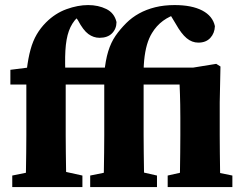

<svg xmlns="http://www.w3.org/2000/svg" viewBox="-20 -757 981 777"><path d="M29.6 0V-46.6L128.2 -66.6H223L313.5 -46.6V0ZM83.6 0Q84.6 -35 85.1 -70Q85.6 -105 86.1 -140Q86.6 -175 86.6 -210V-414.9H22V-474.5L140.9 -489.5L86.6 -460.8L88.3 -474.5Q94 -521.8 103.6 -556.6Q113.2 -591.4 128.7 -617.8Q144.2 -644.2 166.4 -666.4Q203.3 -703.3 249.2 -719.9Q295 -736.5 336.8 -736.5Q377.7 -736.5 410.3 -720.5Q442.8 -704.5 451.5 -667.7Q451.2 -640.2 433.3 -622.1Q415.4 -604 382.7 -604Q358.7 -604 337.7 -619.2Q316.7 -634.4 295.1 -675.6L272.9 -705.3V-717.8H327.2V-706.8Q317.2 -702.8 308.5 -697.9Q299.7 -693 292.1 -685.3Q270.2 -663.5 258.8 -631.8Q247.4 -600.2 244.6 -551.9Q241.9 -503.7 245.9 -432.2V-210Q245.9 -175 246.4 -140Q246.9 -105 247.4 -70Q247.9 -35 248.9 0ZM166.8 -414.9V-483.5H470.9V-414.9ZM345 0V-46.6L443.5 -66.6H527.4L615.3 -46.6V0ZM398.9 0Q399.9 -35 400.4 -70Q400.9 -105 401.4 -140Q401.9 -175 401.9 -210V-414.9H337.3V-474.5L456.2 -489.5L401.9 -460.8Q406.9 -513.5 418 -549.4Q429.1 -585.3 447.4 -611.9Q465.7 -638.4 491 -663.7Q513.5 -686.2 542.7 -702.4Q571.9 -718.6 607.9 -727.6Q643.9 -736.5 686.7 -736.5Q756.2 -736.5 798.6 -714.4Q840.9 -692.2 849.7 -651.1Q848.6 -622.4 831 -603.4Q813.4 -584.5 782.7 -584.5Q756.7 -584.5 735.1 -602.6Q713.6 -620.7 691.8 -659.5L665.2 -703.6V-719.4H700.5V-701.7Q666.6 -692.5 639.8 -672.8Q613.1 -653.1 595 -623.1Q582.4 -602.6 574.6 -575.3Q566.8 -548 563.4 -512.7Q560.1 -477.3 561.2 -432.2V-210Q561.2 -175 561.7 -140Q562.2 -105 562.7 -70Q563.2 -35 564.2 0ZM658.6 0V-46.6L747.8 -66.6H823.2L920.4 -46.6V0ZM706.8 0Q707.8 -23 708.3 -60.5Q708.8 -98 709.3 -138.5Q709.8 -179 709.8 -210V-281.5Q709.8 -311.6 709.3 -333.8Q708.8 -356.1 708.3 -375.5Q707.8 -394.9 706.8 -414.9H482.1V-483.5H762.1L855.1 -498.6L872.2 -487.9L869.2 -342.7V-210Q869.2 -179 869.7 -138.5Q870.2 -98 870.7 -60.5Q871.2 -23 872.2 0Z"/></svg>

Font: Source Serif 4 Variable
Style: Regular
Weight: 400
Designer: Frank Grießhammer
Foundry: Adobe
Version: Version 4.005;hotconv 1.1.0;makeotfexe 2.6.0